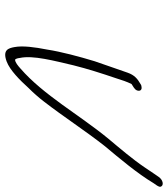

<svg xmlns="http://www.w3.org/2000/svg" viewBox="24 -636 620 707"><g transform="rotate(90 333.5 -282.0)"><path d="M247 -442C235 -406 219 -363 205 -321C188 -265 170 -198 162 -146C153 -100 147 -56 153 -25C157 -4 163 19 206 3C238 -9 275 -46 303 -77C321 -95 338 -114 354 -135C409 -206 462 -288 518 -359C564 -414 618 -478 654 -538L663 -551C666 -556 668 -560 667 -564C663 -577 642 -573 631 -557L622 -544C616 -535 607 -522 595 -504C566 -461 525 -413 489 -370C402 -264 329 -132 232 -48C222 -39 209 -28 199 -28C196 -31 194 -36 193 -45C182 -94 204 -174 220 -243C233 -295 250 -348 267 -398C275 -423 280 -439 289 -457C296 -462 308 -467 312 -476C316 -485 313 -494 303 -494C298 -494 293 -493 289 -490C270 -479 256 -468 247 -442Z"/></g></svg>

Font: Stray Cat
Style: SuObl
Weight: 400
Version: Version 1.0